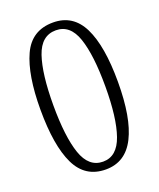

<svg xmlns="http://www.w3.org/2000/svg" viewBox="-137 -808 746 902"><g transform="rotate(-20 236.0 -357.0)"><path d="M236 10Q133 10 87.5 -84.5Q42 -179 42 -359Q42 -532 86 -628Q130 -724 237 -724Q337 -724 383 -630.5Q429 -537 429 -358Q429 -178 381.5 -84Q334 10 236 10ZM236 -29Q306 -29 336 -115Q366 -201 366 -358Q366 -515 337 -600Q308 -685 237 -685Q164 -685 135 -599.5Q106 -514 106 -358Q106 -200 135.5 -114.5Q165 -29 236 -29Z"/></g></svg>

Font: Noto Serif Tamil Condensed Light
Style: Regular
Weight: 300
Width: 3
Designer: Indian Type Foundry, Tom Grace, and the Monotype Design Team
Foundry: Monotype Imaging Inc.
Version: Version 2.004; ttfautohint (v1.8.4.7-5d5b)